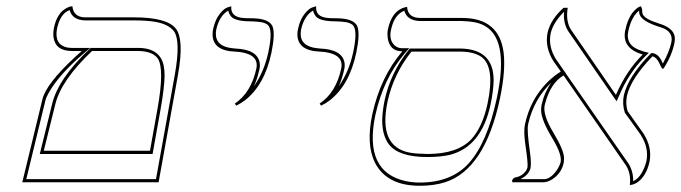

<svg xmlns="http://www.w3.org/2000/svg" viewBox="-20 -579 2164 610"><path d="M50.8 0 114.7 -263.2Q126.5 -313 219.7 -398.9Q230.5 -408.7 239.7 -417H208.5Q155.8 -417 149.9 -461.4Q148.4 -475.1 151.4 -490.2Q155.3 -509.8 162.8 -523.7Q170.4 -537.6 178.2 -544.2Q186 -550.8 193.4 -554.4Q200.7 -558.1 205.1 -558.6L210 -559.1Q213.4 -524.9 249.5 -523.9H405.3Q512.2 -523.9 539.6 -486.8Q564.9 -452.1 545.9 -343.8Q545.4 -341.8 545.4 -340.8L483.9 0ZM272.5 -417Q173.3 -323.2 155.3 -246.1L119.1 -100.1H456.5L480 -231Q503.4 -360.4 481 -393.6Q463.9 -416.5 418.5 -417ZM63.5 -9.8H475.6L535.6 -342.8Q554.2 -447.8 533.2 -479Q516.6 -501.5 475.1 -509.3Q447.3 -514.2 405.3 -514.2H249.5Q210 -515.6 201.2 -546.9Q171.9 -536.1 161.6 -490.2Q161.1 -488.8 161.1 -487.8Q151.9 -437.5 192.9 -428.2Q200.7 -426.8 208.5 -426.8H266.6L246.1 -409.2Q169.4 -343.8 136.2 -286.6Q127.4 -271.5 124.5 -260.7ZM265.6 -424.3 268.6 -426.8H418.5Q489.7 -426.8 500.5 -368.2Q502.9 -354.5 502.9 -338.9Q502.4 -299.8 489.7 -229L464.8 -89.8H106.4L145.5 -248.5Q165 -329.6 265.6 -424.3Z M730.5 -243.2 726.1 -250Q777.8 -284.7 794.4 -360.8Q803.7 -404.8 743.2 -413.6Q734.9 -414.6 727.1 -415Q655.8 -417.5 655.3 -469.7Q655.3 -478.5 657.2 -486.8Q663.6 -516.6 678 -534.7Q692.4 -552.7 703.6 -555.7L714.8 -559.1Q711.9 -525.9 751 -522Q760.3 -521 777.3 -521Q834.5 -521 845.7 -495.6Q855 -472.2 842.3 -411.1Q820.8 -309.1 758.3 -260.3Q744.6 -250 730.5 -243.2ZM786.6 -304.7Q819.3 -351.1 832.5 -413.1Q848.1 -485.8 830.1 -500.5Q822.8 -505.9 811.5 -508.3Q797.9 -510.7 777.3 -511.2Q728 -511.2 714.4 -526.4Q707.5 -534.7 705.1 -545.4Q676.8 -528.8 667 -484.9Q658.7 -438 706.1 -427.7Q716.3 -425.8 727.5 -424.8Q798.3 -421.9 805.2 -378.9Q805.7 -373 805.7 -368.2Q805.2 -363.3 804.2 -358.9Q797.4 -327.6 786.6 -304.7Z M1000 -243.2 995.6 -250Q1047.4 -284.7 1064 -360.8Q1073.2 -404.8 1012.7 -413.6Q1004.4 -414.6 996.6 -415Q925.3 -417.5 924.8 -469.7Q924.8 -478.5 926.8 -486.8Q933.1 -516.6 947.5 -534.7Q961.9 -552.7 973.1 -555.7L984.4 -559.1Q981.4 -525.9 1020.5 -522Q1029.8 -521 1046.9 -521Q1104 -521 1115.2 -495.6Q1124.5 -472.2 1111.8 -411.1Q1090.3 -309.1 1027.8 -260.3Q1014.2 -250 1000 -243.2ZM1056.2 -304.7Q1088.9 -351.1 1102.1 -413.1Q1117.7 -485.8 1099.6 -500.5Q1092.3 -505.9 1081.1 -508.3Q1067.4 -510.7 1046.9 -511.2Q997.6 -511.2 983.9 -526.4Q977.1 -534.7 974.6 -545.4Q946.3 -528.8 936.5 -484.9Q928.2 -438 975.6 -427.7Q985.8 -425.8 997.1 -424.8Q1067.9 -421.9 1074.7 -378.9Q1075.2 -373 1075.2 -368.2Q1074.7 -363.3 1073.7 -358.9Q1066.9 -327.6 1056.2 -304.7Z M1313.5 11.2Q1209 11.2 1171.4 -62Q1142.6 -119.6 1162.6 -214.8Q1188.5 -334.5 1258.3 -416Q1216.3 -416 1211.4 -461.4Q1210 -474.6 1212.4 -485.8Q1225.1 -545.9 1268.1 -556.2Q1268.1 -556.2 1273.4 -557.1Q1275.4 -522.9 1314 -522H1447.8Q1566.4 -522 1580.1 -411.6Q1586.9 -354 1568.4 -266.1Q1520.5 -40.5 1394 0Q1359.4 11.2 1313.5 11.2ZM1443.4 -415H1287.1Q1230.5 -343.8 1211.4 -256.8Q1180.7 -112.3 1283.2 -93.8Q1304.2 -90.3 1337.9 -89.8Q1434.1 -89.8 1478 -137.2Q1513.2 -176.3 1528.8 -249Q1553.7 -366.2 1509.3 -398.4Q1485.8 -414.6 1443.4 -415ZM1313.5 1Q1413.6 1 1469.2 -60.1Q1528.3 -126 1558.6 -268.1Q1600.1 -463.9 1510.7 -501.5Q1500 -505.9 1488.3 -508.3Q1469.7 -511.7 1447.8 -512.2H1314Q1272.9 -513.7 1264.6 -544.9Q1232.9 -532.7 1222.7 -485.8Q1222.2 -484.4 1222.2 -483.9Q1215.3 -451.7 1233.9 -434.6Q1240.7 -428.7 1249 -426.8Q1253.4 -425.8 1258.3 -425.8H1280.3L1266.1 -409.7Q1197.8 -329.1 1172.4 -212.9Q1134.8 -32.2 1270 -3.4Q1291.5 1 1313.5 1ZM1443.4 -424.8Q1548.3 -422.9 1548.3 -324.2Q1547.9 -292 1538.6 -247.1Q1509.8 -112.3 1408.7 -86.9Q1378.9 -80.1 1337.9 -80.1Q1246.6 -80.1 1215.3 -120.6Q1194.3 -149.4 1194.3 -196.3Q1194.8 -224.6 1201.7 -259.3Q1221.2 -349.6 1279.3 -421.4L1282.2 -424.8Z M2122.6 -441.9Q2114.3 -401.9 2090.8 -365.2Q2087.4 -360.8 2086.4 -359.9Q2082.5 -359.9 2074.2 -379.4Q2064.9 -397.9 2052.7 -399.9Q1983.9 -328.6 1971.7 -273.9Q1966.8 -248.5 1974.1 -225.6L2024.4 -154.8Q2052.7 -109.9 2043.5 -64.9Q2033.7 -20 2004.9 0.5Q1992.7 8.3 1981 8.8Q1985.4 -28.3 1968.3 -54.2L1770.5 -339.4Q1729 -314.9 1711.9 -250Q1710.9 -246.6 1710.4 -244.1Q1704.1 -214.4 1737.8 -158.2Q1771 -103 1772 -78.1Q1772 -69.3 1771 -62Q1763.7 -26.9 1731.9 -7.8Q1719.2 -0.5 1708.5 0H1607.9Q1606.9 -3.9 1606.9 -5.9Q1609.9 -12.2 1615.7 -15.1Q1638.7 -18.1 1651.9 -37.6Q1654.8 -43 1655.8 -46.9Q1658.2 -58.6 1648.9 -121.1Q1643.1 -162.6 1647.9 -184.1Q1665 -264.6 1721.7 -320.3Q1741.2 -338.9 1761.7 -351.6L1738.3 -384.8Q1710.4 -429.2 1719.7 -475.1Q1729.5 -517.6 1770.5 -554.2H1783.7Q1776.9 -511.7 1793.9 -484.9L1936 -278.8L1937 -277.8Q1970.2 -354.5 2022 -405.8Q1955.1 -425.3 1966.3 -481.9Q1970.2 -501.5 1976.8 -516.4Q1983.4 -531.2 1990 -539.1Q1996.6 -546.9 2002.4 -551.8Q2008.3 -556.6 2011.7 -557.6L2015.6 -559.1Q2020.5 -554.7 2020.5 -540.5Q2020.5 -524.9 2052.7 -511.7Q2061.5 -508.3 2071.8 -504.9Q2120.6 -490.7 2124 -460.4Q2124.5 -451.2 2122.6 -441.9ZM1731.9 -316.9Q1676.3 -264.6 1658.2 -185.5Q1657.7 -183.1 1657.7 -182.1Q1653.8 -164.1 1663.6 -96.7Q1668.5 -61.5 1665.5 -44.9Q1659.7 -22.9 1633.3 -9.8H1708.5Q1728.5 -9.8 1748.5 -37.6Q1757.8 -51.3 1761.2 -64Q1766.1 -87.9 1734.9 -139.6Q1699.7 -197.8 1699.2 -228Q1699.2 -237.8 1700.7 -246.1Q1709.5 -285.6 1731.9 -316.9ZM1776.4 -348.1 1778.3 -344.7 1976.6 -59.6Q1992.2 -34.7 1991.7 -3.4Q2016.1 -14.2 2030.3 -55.2Q2032.2 -62 2033.7 -66.9Q2042 -109.4 2016.1 -149.4H2016.6L1965.3 -220.7L1964.8 -222.2Q1956.5 -248.5 1961.9 -275.9Q1975.1 -334.5 2045.4 -406.7L2048.8 -410.2H2053.7Q2074.2 -407.2 2085.9 -377Q2106.4 -414.6 2112.8 -443.8Q2120.1 -478 2082.5 -491.2Q2076.7 -493.2 2068.8 -495.6Q2011.7 -514.6 2010.7 -539.6Q2010.7 -543 2010.7 -545.4Q1986.3 -526.4 1976.1 -480Q1966.3 -433.1 2019 -417.5Q2022.5 -416.5 2024.4 -415.5L2041.5 -411.1L2028.8 -398.9Q1977.5 -347.2 1946.3 -273.4L1939 -257.3L1927.7 -273.4L1785.6 -479.5Q1769 -505.4 1772 -541.5Q1737.8 -507.8 1729.5 -473.1Q1721.2 -430.7 1746.6 -390.6L1770 -356.9Z"/></svg>

Font: Linux Biolinum Outline O
Style: Italic
Weight: 400
Italic angle: -12°
Designer: Philipp H. Poll
Foundry: Philipp H. Poll
Version: Version 0.6.2